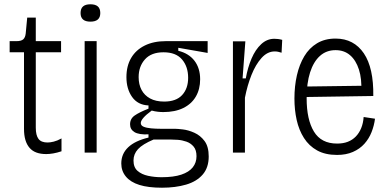

<svg xmlns="http://www.w3.org/2000/svg" viewBox="-20 -712 1811 896"><path d="M196 7Q170 7 150.5 0Q131 -7 118 -22Q105 -37 98.5 -59Q92 -81 92 -111V-468H25V-520H57Q79 -520 88.5 -528.5Q98 -537 100 -556L107 -630H147V-520H265V-468H147V-116Q147 -81 159.5 -64Q172 -47 202 -47Q214 -47 230.5 -51Q247 -55 267 -66V-6Q246 1 228 4Q210 7 196 7Z M375 0V-520H431V0ZM402 -611Q379 -611 367.5 -621Q356 -631 356 -651Q356 -672 367.5 -682Q379 -692 402 -692Q425 -692 436.5 -682Q448 -672 448 -651Q448 -631 436.5 -621Q425 -611 402 -611Z M736 164Q672 164 630.5 151Q589 138 567.5 112Q546 86 546 51Q546 6 578 -24.5Q610 -55 673 -70V-85Q628 -83 607.5 -95.5Q587 -108 587 -132Q587 -158 608.5 -173Q630 -188 673 -205V-220Q623 -222 596.5 -259.5Q570 -297 570 -352Q570 -404 592 -441.5Q614 -479 655.5 -499.5Q697 -520 754 -520H949V-465L812 -489V-475Q861 -463 887.5 -428.5Q914 -394 914 -342Q914 -296 894 -261.5Q874 -227 835.5 -208Q797 -189 742 -189Q730 -189 716.5 -190.5Q703 -192 688 -196Q662 -177 649.5 -162.5Q637 -148 637 -138Q637 -126 650.5 -120.5Q664 -115 685.5 -113Q707 -111 731 -111H796Q808 -111 833.5 -108Q859 -105 887 -92.5Q915 -80 934.5 -54Q954 -28 954 18Q954 70 926 102.5Q898 135 848.5 149.5Q799 164 736 164ZM734 115Q790 115 826 103Q862 91 879.5 69Q897 47 897 17Q897 -12 883.5 -28Q870 -44 850 -51Q830 -58 809.5 -59.5Q789 -61 773 -61H697Q645 -39 624 -16Q603 7 603 37Q603 69 622 85.5Q641 102 671 108.5Q701 115 734 115ZM746 -238Q802 -238 830 -268.5Q858 -299 858 -349Q858 -401 829.5 -434.5Q801 -468 743 -468Q686 -468 656.5 -435Q627 -402 627 -352Q627 -318 640.5 -292.5Q654 -267 680.5 -252.5Q707 -238 746 -238Z M1067 0V-318V-519H1125L1112 -346H1127Q1136 -397 1154 -439Q1172 -481 1199 -506Q1226 -531 1260 -531Q1268 -531 1277 -530Q1286 -529 1297 -526L1294 -466Q1285 -469 1277.5 -470.5Q1270 -472 1262 -472Q1228 -472 1200.5 -441.5Q1173 -411 1153.5 -362Q1134 -313 1123 -256V0Z M1553 11Q1498 11 1460 -10Q1422 -31 1398.5 -68Q1375 -105 1364.5 -152Q1354 -199 1354 -252Q1354 -310 1365.5 -360.5Q1377 -411 1400 -449.5Q1423 -488 1459.5 -510Q1496 -532 1546 -532Q1589 -532 1622 -514.5Q1655 -497 1678 -463Q1701 -429 1712 -379Q1723 -329 1722 -264L1390 -259V-308L1685 -312L1666 -283Q1669 -344 1655 -387.5Q1641 -431 1613.5 -454.5Q1586 -478 1546 -478Q1503 -478 1473 -451Q1443 -424 1427 -374Q1411 -324 1411 -253Q1411 -154 1445 -98Q1479 -42 1553 -42Q1582 -42 1603.5 -50.5Q1625 -59 1640.5 -75Q1656 -91 1665.5 -114Q1675 -137 1677 -166L1730 -158Q1726 -126 1714 -95.5Q1702 -65 1680.5 -41Q1659 -17 1627 -3Q1595 11 1553 11Z"/></svg>

Font: Bricolage Grotesque SemiCondensed ExtraLight
Style: Regular
Weight: 250
Width: 4
Designer: Mathieu Triay
Foundry: Atelier Triay
Version: Version 1.000;gftools[0.9.30]